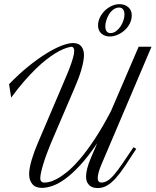

<svg xmlns="http://www.w3.org/2000/svg" viewBox="-20 -911 762 940"><path d="M281.2 -482.9Q292 -508.8 303.2 -534.9Q314.5 -561 323.2 -584.7Q332 -608.4 337.6 -628.4Q343.3 -648.4 343.3 -662.1Q343.3 -670.9 339.6 -676.5Q335.9 -682.1 328.6 -682.1Q293.9 -676.8 249 -648.9Q230 -637.2 206.8 -619.1Q183.6 -601.1 156.5 -575Q129.4 -548.8 98.9 -513.9Q68.4 -479 34.7 -433.1L24.4 -499Q71.8 -547.9 117.9 -585.2Q164.1 -622.6 205.3 -648.2Q246.6 -673.8 280.5 -687Q314.5 -700.2 337.4 -700.2Q365.2 -700.2 378.2 -683.8Q391.1 -667.5 391.1 -642.1Q391.1 -625.5 387.2 -606.2Q383.3 -586.9 377.2 -566.2Q371.1 -545.4 363 -524.2Q355 -502.9 346.2 -482.9L228 -207Q217.8 -182.1 208.5 -157Q199.2 -131.8 192.4 -109.4Q185.5 -86.9 181.4 -68.4Q177.2 -49.8 177.2 -38.6Q177.2 -17.1 198.2 -17.1Q206.1 -17.1 221.2 -20.3Q236.3 -23.4 258.1 -34.9Q279.8 -46.4 307.9 -68.8Q335.9 -91.3 369.6 -130.4Q403.3 -169.4 441.9 -227.3Q480.5 -285.2 523.4 -367.2L658.7 -682.1H721.7L475.1 -102.1Q466.3 -80.6 462.4 -65.2Q458.5 -49.8 458.5 -40Q458.5 -27.3 463.6 -22.2Q468.8 -17.1 475.1 -17.1Q491.7 -17.1 506.6 -26.4Q521.5 -35.6 539.1 -56.2Q556.6 -76.7 579.1 -109.6Q601.6 -142.6 633.8 -190.4L647 -182.1Q615.7 -133.8 591.6 -97.7Q567.4 -61.5 545.9 -37.8Q524.4 -14.2 503.4 -2.2Q482.4 9.8 457.5 9.8Q453.1 9.8 443.8 8.5Q434.6 7.3 425 1.7Q415.5 -3.9 408.4 -15.4Q401.4 -26.9 401.4 -47.4Q401.4 -63 406.7 -85.2Q412.1 -107.4 424.8 -137.2L456.1 -210.4Q412.6 -145.5 373.5 -103.3Q334.5 -61 300.5 -36.1Q266.6 -11.2 237.5 -1.2Q208.5 8.8 185.1 8.8Q153.3 8.8 137.9 -10.3Q122.6 -29.3 122.6 -57.6Q122.6 -72.8 126 -91.1Q129.4 -109.4 135.3 -129.2Q141.1 -148.9 148.4 -168.7Q155.8 -188.5 163.6 -207ZM564.9 -890.6Q591.3 -890.6 608.2 -875.7Q625 -860.8 625 -836.4Q625 -813.5 614.7 -794.4Q604.5 -775.4 588.9 -761.7Q573.2 -748 554.4 -740.2Q535.6 -732.4 518.1 -732.4Q491.7 -732.4 475.8 -747.3Q460 -762.2 460 -785.6Q460 -806.6 469.2 -825.7Q478.5 -844.7 493.4 -859.1Q508.3 -873.5 527.1 -882.1Q545.9 -890.6 564.9 -890.6ZM563.5 -874Q547.9 -874 535.4 -864.7Q522.9 -855.5 514.2 -841.6Q505.4 -827.6 500.5 -811.5Q495.6 -795.4 495.6 -782.2Q495.6 -765.6 502.2 -757.3Q508.8 -749 520.5 -749Q535.6 -749 548.1 -758.3Q560.5 -767.6 569.8 -781.2Q579.1 -794.9 584.2 -810.8Q589.4 -826.7 589.4 -839.8Q589.4 -856 582.5 -865Q575.7 -874 563.5 -874Z"/></svg>

Font: Dynalight
Style: Regular
Weight: 400
Version: Version 1.000